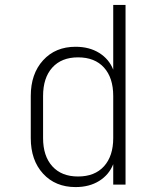

<svg xmlns="http://www.w3.org/2000/svg" viewBox="-20 -750 640 780"><path d="M287 10Q205 10 155 -44.5Q105 -99 105 -189V-360Q105 -450 155 -505Q205 -560 287 -560Q343 -560 383 -535Q423 -510 440 -467V-730H490V0H440V-83Q423 -40 383 -15Q343 10 287 10ZM297 -33Q365 -33 402.5 -74.5Q440 -116 440 -189V-360Q440 -434 402.5 -475.5Q365 -517 297 -517Q230 -517 192.5 -475.5Q155 -434 155 -360V-189Q155 -116 192.5 -74.5Q230 -33 297 -33Z"/></svg>

Font: JetBrains Mono NL Thin
Style: Regular
Weight: 100
Monospace: yes
Designer: Philipp Nurullin, Konstantin Bulenkov
Foundry: JetBrains
Version: Version 2.305; ttfautohint (v1.8.4.7-5d5b)